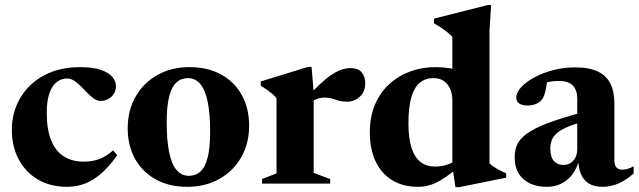

<svg xmlns="http://www.w3.org/2000/svg" viewBox="-20 -744 2588 778"><path d="M303.5 -472Q357 -472 389 -460.8Q421 -449.5 435.5 -432Q450 -414.5 450 -395Q450 -377.5 441.2 -363.8Q432.5 -350 418.2 -342.5Q404 -335 387 -335Q374 -335 360.8 -344.2Q347.5 -353.5 334.5 -367Q321.5 -380.5 308 -394Q294.5 -407.5 280.5 -416.8Q266.5 -426 252 -426Q229.5 -426 210.8 -412.2Q192 -398.5 180.8 -367.8Q169.5 -337 169.5 -286.5Q169.5 -218.5 187.5 -174.8Q205.5 -131 239 -110Q272.5 -89 319 -89Q353.5 -89 381.5 -99.2Q409.5 -109.5 438.5 -134.5L455 -115Q422.5 -69 390 -40.8Q357.5 -12.5 323.5 0.2Q289.5 13 252 13Q184.5 13 134.2 -16.2Q84 -45.5 56 -97.8Q28 -150 28 -218Q28 -271.5 47.5 -317.8Q67 -364 103.2 -398.8Q139.5 -433.5 190.2 -452.8Q241 -472 303.5 -472Z M745.5 -31.5Q773 -31.5 792.2 -49.2Q811.5 -67 821.5 -106.2Q831.5 -145.5 831.5 -210.5Q831.5 -282 821.8 -330.2Q812 -378.5 792 -403Q772 -427.5 741 -427.5Q714 -427.5 694.8 -409.8Q675.5 -392 665.5 -352.8Q655.5 -313.5 655.5 -248.5Q655.5 -177.5 665 -129Q674.5 -80.5 694.8 -56Q715 -31.5 745.5 -31.5ZM739 13Q665.5 13 611.2 -17Q557 -47 527.2 -100.5Q497.5 -154 497.5 -224.5Q497.5 -297 529.8 -353Q562 -409 618.5 -440.5Q675 -472 747.5 -472Q822 -472 876.2 -442Q930.5 -412 960 -358.5Q989.5 -305 989.5 -234.5Q989.5 -162 957 -106Q924.5 -50 868 -18.5Q811.5 13 739 13Z M1400.5 -468Q1431.5 -468 1445.8 -450.5Q1460 -433 1460 -407Q1460 -371.5 1437.5 -351.8Q1415 -332 1386.5 -332Q1365.5 -332 1351.8 -336.2Q1338 -340.5 1325.5 -344.5Q1313 -348.5 1296 -348.5Q1283.5 -348.5 1272 -345.5Q1260.5 -342.5 1250 -336.5Q1239.5 -330.5 1229 -321L1221.5 -346.5Q1253 -381 1278.2 -404.5Q1303.5 -428 1324.8 -442Q1346 -456 1364.5 -462Q1383 -468 1400.5 -468ZM1251 -370.5V-43.5L1318 -18.5V0H1042V-18.5L1100.5 -41.5V-345.5Q1093 -355.5 1084.2 -363Q1075.5 -370.5 1064 -378.8Q1052.5 -387 1036.5 -397V-414L1228.5 -473H1242.5Z M1813 -337Q1813 -377 1793 -402.2Q1773 -427.5 1735 -427.5Q1704 -427.5 1681.2 -408.8Q1658.5 -390 1646.8 -349.8Q1635 -309.5 1635 -244Q1635 -183 1647.8 -144.2Q1660.5 -105.5 1684.5 -87.2Q1708.5 -69 1743 -69Q1767.5 -69 1792 -76.8Q1816.5 -84.5 1837.5 -102L1838.5 -67Q1809.5 -43 1786.8 -27.2Q1764 -11.5 1745.2 -2.8Q1726.5 6 1709.2 9.5Q1692 13 1674.5 13Q1612 13 1568 -14.5Q1524 -42 1501.2 -91.8Q1478.5 -141.5 1478.5 -206.5Q1478.5 -271.5 1499.8 -321Q1521 -370.5 1558.2 -404Q1595.5 -437.5 1643.2 -454.8Q1691 -472 1744 -472Q1772 -472 1798.8 -468Q1825.5 -464 1852.8 -455.8Q1880 -447.5 1910 -433.5L1813 -425V-594.5Q1806 -602.5 1794.8 -611.8Q1783.5 -621 1769.5 -630.5Q1755.5 -640 1738.5 -649.5V-668.5L1956 -723.5H1970L1963.5 -619.5V-82Q1969 -76.5 1976.8 -71Q1984.5 -65.5 1993.5 -60.2Q2002.5 -55 2012.2 -50.2Q2022 -45.5 2031 -41.5V-24L1840 14.5H1825.5L1813 -68.5Z M2341.5 -289 2343 -251Q2301 -239.5 2274.8 -227.5Q2248.5 -215.5 2234.5 -202.5Q2220.5 -189.5 2215.2 -174.5Q2210 -159.5 2210 -141.5Q2210 -107 2224.8 -91.2Q2239.5 -75.5 2263 -75.5Q2279 -75.5 2291.8 -83.5Q2304.5 -91.5 2311.8 -106Q2319 -120.5 2319 -140V-345.5Q2319 -378.5 2301.2 -397.2Q2283.5 -416 2245 -416Q2228 -416 2211.5 -413.5Q2195 -411 2182 -406L2200.5 -438.5Q2196.5 -408 2192.8 -388.2Q2189 -368.5 2184.8 -357Q2180.5 -345.5 2174.5 -338.5Q2166.5 -329 2151.5 -322.8Q2136.5 -316.5 2119 -316.5Q2096 -316.5 2084 -324.8Q2072 -333 2072 -348Q2072 -369.5 2092.2 -391.2Q2112.5 -413 2146.8 -431.2Q2181 -449.5 2223.2 -460.2Q2265.5 -471 2309.5 -471Q2370 -471 2405 -453Q2440 -435 2454.8 -402.5Q2469.5 -370 2469.5 -326.5V-93.5Q2469.5 -81 2473.2 -72.8Q2477 -64.5 2484 -60.5Q2491 -56.5 2501.5 -56.5Q2512 -56.5 2523.5 -59.8Q2535 -63 2547.5 -70.5V-41Q2517 -14 2486 -0.5Q2455 13 2423 13Q2387.5 13 2365.8 -0.5Q2344 -14 2333.8 -39.5Q2323.5 -65 2322.5 -101H2328Q2318.5 -63 2299.5 -37.8Q2280.5 -12.5 2254.2 0.2Q2228 13 2196 13Q2136.5 13 2101 -18Q2065.5 -49 2065.5 -107.5Q2065.5 -136.5 2076.5 -159.8Q2087.5 -183 2117 -204Q2146.5 -225 2200.8 -245.5Q2255 -266 2341.5 -289Z"/></svg>

Font: Newsreader 36pt
Style: Bold
Weight: 700
Designer: Hugues Gentile
Foundry: Production Type
Version: Version 1.003